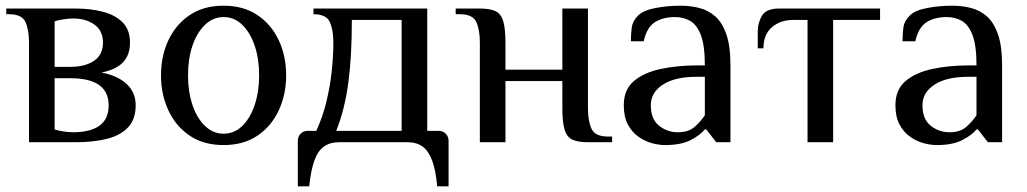

<svg xmlns="http://www.w3.org/2000/svg" viewBox="-20 -500 3610 675"><path d="M82 0V-350Q82 -395 69.5 -422.5Q57 -450 12 -450H2V-470H247Q297 -470 340.5 -459Q384 -448 410.5 -422Q437 -396 437 -350Q437 -308 413.5 -282Q390 -256 337 -245Q394 -234 425.5 -204.5Q457 -175 457 -130Q457 -80 429.5 -51.5Q402 -23 354.5 -11.5Q307 0 247 0ZM237 -35Q297 -35 329.5 -58Q362 -81 362 -130Q362 -177 328.5 -201Q295 -225 227 -225H172V-45Q183 -41 202.5 -38Q222 -35 237 -35ZM172 -265H227Q280 -265 311 -286.5Q342 -308 342 -350Q342 -392 312 -413.5Q282 -435 237 -435Q222 -435 202.5 -432Q183 -429 172 -425Z M766 10Q696 10 647 -23Q598 -56 572 -112Q546 -168 546 -235Q546 -303 572 -358.5Q598 -414 647 -447Q696 -480 766 -480Q836 -480 885 -447Q934 -414 960 -358.5Q986 -303 986 -235Q986 -168 960 -112Q934 -56 885 -23Q836 10 766 10ZM766 -30Q804 -30 832 -57.5Q860 -85 875.5 -131.5Q891 -178 891 -235Q891 -293 875.5 -339Q860 -385 832 -412.5Q804 -440 766 -440Q729 -440 700.5 -412.5Q672 -385 656.5 -339Q641 -293 641 -235Q641 -178 656.5 -131.5Q672 -85 700.5 -57.5Q729 -30 766 -30Z M1027 155V-5Q1027 -20 1037 -30Q1047 -40 1062 -40H1092Q1115 -90 1128 -144.5Q1141 -199 1146.5 -252Q1152 -305 1152 -350Q1152 -395 1139.5 -422.5Q1127 -450 1082 -450V-470H1482V-40H1522Q1537 -40 1547 -30Q1557 -20 1557 -5V155H1517Q1512 99 1499.5 65Q1487 31 1466 15.5Q1445 0 1412 0H1172Q1140 0 1118.5 15.5Q1097 31 1085 65Q1073 99 1067 155ZM1162 -40H1392V-430H1217Q1217 -302 1204.5 -208.5Q1192 -115 1162 -40Z M1667 0V-350Q1667 -395 1654.5 -422.5Q1642 -450 1597 -450H1582V-470H1667Q1702 -470 1721.5 -461Q1741 -452 1749 -426Q1757 -400 1757 -350V-255H1957V-470H2047V-120Q2047 -75 2059.5 -47.5Q2072 -20 2117 -20H2132V0H2047Q2012 0 1992.5 -9Q1973 -18 1965 -44Q1957 -70 1957 -120V-215H1757V0Z M2318 10Q2297 10 2272.5 3.5Q2248 -3 2225 -19Q2202 -35 2187.5 -62Q2173 -89 2173 -130Q2173 -185 2208.5 -215Q2244 -245 2302.5 -257.5Q2361 -270 2428 -270H2458Q2458 -340 2444 -376.5Q2430 -413 2406.5 -426.5Q2383 -440 2353 -440Q2311 -440 2282.5 -422Q2254 -404 2243 -355H2198Q2198 -381 2201 -403.5Q2204 -426 2223 -445Q2242 -464 2285 -472Q2328 -480 2373 -480Q2407 -480 2438.5 -472Q2470 -464 2494.5 -442.5Q2519 -421 2533.5 -379.5Q2548 -338 2548 -270V0H2498L2463 -45H2458Q2443 -26 2409 -8Q2375 10 2318 10ZM2363 -35Q2400 -35 2421.5 -53.5Q2443 -72 2458 -95V-230H2428Q2353 -230 2310.5 -202.5Q2268 -175 2268 -130Q2268 -81 2297 -58Q2326 -35 2363 -35Z M2819 0V-430H2769Q2724 -430 2694 -404.5Q2664 -379 2664 -330H2644V-390Q2644 -420 2659 -445Q2674 -470 2719 -470H3074V-430H2909V0Z M3273 10Q3252 10 3227.5 3.5Q3203 -3 3180 -19Q3157 -35 3142.5 -62Q3128 -89 3128 -130Q3128 -185 3163.5 -215Q3199 -245 3257.5 -257.5Q3316 -270 3383 -270H3413Q3413 -340 3399 -376.5Q3385 -413 3361.5 -426.5Q3338 -440 3308 -440Q3266 -440 3237.5 -422Q3209 -404 3198 -355H3153Q3153 -381 3156 -403.5Q3159 -426 3178 -445Q3197 -464 3240 -472Q3283 -480 3328 -480Q3362 -480 3393.5 -472Q3425 -464 3449.5 -442.5Q3474 -421 3488.5 -379.5Q3503 -338 3503 -270V0H3453L3418 -45H3413Q3398 -26 3364 -8Q3330 10 3273 10ZM3318 -35Q3355 -35 3376.5 -53.5Q3398 -72 3413 -95V-230H3383Q3308 -230 3265.5 -202.5Q3223 -175 3223 -130Q3223 -81 3252 -58Q3281 -35 3318 -35Z"/></svg>

Font: El Messiri
Style: Regular
Weight: 400
Designer: Mohamed Gaber
Foundry: Kief Type Foundry
Version: Version 2.020